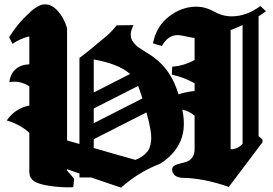

<svg xmlns="http://www.w3.org/2000/svg" viewBox="-20 -857 1260 885"><path d="M1034.2 4.9 1029.3 2.9Q1024.9 1.5 1017.8 -1Q1010.7 -3.4 1000.5 -6.6Q990.2 -9.8 978 -13.2Q965.8 -16.6 951.9 -20Q938 -23.4 922.4 -26.4Q906.7 -29.3 890.9 -31.7Q875 -34.2 857.9 -35.6Q840.8 -37.1 824.7 -37.1Q810.5 -37.1 800 -41Q789.6 -44.9 784.7 -49.8Q779.8 -54.7 776.9 -61.3Q773.9 -67.9 773.7 -70.8Q773.4 -73.7 773.4 -75.7Q773.4 -87.4 784.2 -93.8Q794.9 -100.1 810.1 -103.3Q825.2 -106.4 840.3 -111.6Q855.5 -116.7 866.2 -131.1Q877 -145.5 877 -168.9V-323.2Q856 -342.8 820.3 -352.1Q840.8 -255.4 803.2 -189Q775.4 -138.2 717.8 -102.1Q673.8 -85.4 630.9 -60.1Q579.1 -29.3 538.1 7.8Q517.6 1 494.6 -6.8Q471.7 -14.6 443.6 -24.2Q415.5 -33.7 400.4 -39.1H346.2V-57.6Q336.4 -60.5 317.4 -67.1Q298.3 -73.7 289.1 -77.1V-70.8Q294.4 -64.5 305.4 -52.2Q316.4 -40 321.8 -33.2Q321.3 -26.4 319.8 -13.7Q318.4 -1 317.9 5.9Q264.2 8.3 210 0Q141.6 -9.8 125 -33.2Q121.1 -38.1 118.9 -43.9Q116.7 -49.8 116 -55.7Q115.2 -61.5 115 -65.4Q114.7 -69.3 115 -74.5Q115.2 -79.6 115.2 -80.1V-245.1Q97.7 -261.2 79.1 -272Q46.9 -292 11.2 -301.8Q36.1 -338.9 76.2 -357.9Q95.2 -367.2 115.2 -370.1V-459Q106.4 -464.8 100.1 -467.8Q62.5 -485.8 22.9 -478Q27.3 -513.7 47.9 -534.2Q72.8 -559.1 115.2 -560.5V-689Q96.2 -685.5 73.7 -675.3Q51.3 -665 38.1 -654.8Q35.6 -659.7 30 -669.9Q24.4 -680.2 22 -685.1Q53.2 -734.9 85.9 -769Q112.3 -795.4 124.3 -806.4Q136.2 -817.4 154.8 -827.6Q173.3 -837.9 189.9 -836.9Q220.7 -835.4 247.6 -805.2Q274.4 -774.9 289.1 -728V-209.5L346.2 -193.4V-590.8H347.2Q363.8 -602.5 398.9 -630.9Q404.3 -635.3 421.9 -650.4Q439.5 -665.5 451.2 -674.8Q485.4 -699.7 518.1 -740.2Q531.2 -740.2 556.6 -740.7Q582 -741.2 595.2 -741.2Q580.1 -711.4 583 -689Q585.4 -673.3 596.9 -659.2Q608.4 -645 621.1 -636.7Q633.8 -628.4 655.8 -614.7Q677.7 -601.1 689.9 -591.8Q769.5 -533.7 802.7 -422.4Q839.4 -434.1 877 -437.5V-473.1Q830.1 -500 772 -513.2L773.9 -549.8Q827.1 -553.2 877 -580.6V-682.1Q862.3 -683.6 835.9 -689.5Q809.6 -695.3 798.8 -695.3Q754.4 -695.3 726.1 -645Q718.8 -647 705.3 -651.1Q691.9 -655.3 685.1 -657.2Q700.2 -735.4 758.8 -780.8Q817.4 -826.2 884.8 -826.2Q908.7 -826.2 930.4 -819.3Q952.1 -812.5 966.1 -804Q980 -795.4 1002 -788.6Q1023.9 -781.7 1048.3 -781.7Q1115.7 -781.7 1180.2 -829.1Q1184.6 -825.2 1193.1 -817.1Q1201.7 -809.1 1206.1 -805.2Q1183.1 -788.6 1171.9 -781.7V-229.5L1189.9 -213.9V-201.2Q1164.1 -166.5 1112.1 -98.1Q1060.1 -29.8 1034.2 4.9ZM1098.1 -193.8V-741.7Q1074.2 -730 1043 -718.3V-168.9Q1075.7 -169.4 1098.1 -193.8ZM412.1 -289.1 636.2 -403.3Q623.5 -444.3 616.7 -460.9L412.1 -356.9ZM412.1 -215.3V-174.8Q443.8 -165.5 507.8 -147.2Q571.8 -128.9 604 -120.1Q637.7 -131.8 659.2 -158.2Q666 -167 669.9 -177Q673.8 -187 676.3 -206.5Q678.7 -226.1 673.6 -258.8Q668.5 -291.5 655.8 -335.9Q655.3 -336.4 655.3 -337.4Q655.3 -338.4 655.3 -338.9ZM412.1 -430.7 579.6 -516.1Q579.1 -516.6 577.9 -517.6Q576.7 -518.6 576.2 -519Q522.5 -563.5 412.1 -583Z"/></svg>

Font: KJV1611
Style: Regular
Weight: 400
Version: Version 3.6.1